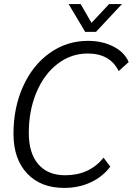

<svg xmlns="http://www.w3.org/2000/svg" viewBox="-20 -910 650 940"><path d="M46 -255Q46 -383 93 -487Q140 -591 223.5 -650.5Q307 -710 411 -710Q481 -710 535.5 -682Q590 -654 610 -606L561 -562Q519 -648 409 -648Q328 -648 262 -597.5Q196 -547 158.5 -458Q121 -369 121 -259Q121 -160 167.5 -106Q214 -52 299 -52Q418 -52 487 -138L520 -94Q482 -44 423.5 -17Q365 10 294 10Q179 10 112.5 -61Q46 -132 46 -255ZM316 -890H375L428 -798L514 -890H577L450 -754H397Z"/></svg>

Font: Sarabun Light
Style: Italic
Weight: 300
Italic angle: -10°
Designer: Suppakit Chalermlarp | Katatrad Co.,Ltd.
Foundry: Cadson Demak Co.,Ltd.
Version: Version 1.000; ttfautohint (v1.6)